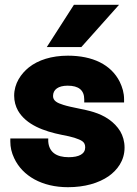

<svg xmlns="http://www.w3.org/2000/svg" viewBox="-20 -770 570 800"><path d="M23 -180C23 -157 28 -134 39 -111C74 -36 156 10 263 10C333 10 391 -7 433 -36C468 -61 499 -100 499 -155C499 -181 492 -204 481 -223C457 -262 418 -288 370 -303C332 -315 278 -322 244 -333C218 -341 201 -350 201 -370C201 -397 223 -413 262 -413C308 -413 331 -394 331 -356V-343H497V-356C497 -383 490 -406 479 -429C443 -501 366 -538 263 -538C195 -538 139 -520 100 -489C68 -463 39 -423 39 -371C39 -348 45 -327 55 -309C89 -250 163 -223 238 -208C260 -204 277 -200 290 -196C319 -186 335 -180 335 -156C335 -129 310 -115 266 -115C215 -115 184 -136 181 -181V-193H23ZM175 -574H319L476 -750H288Z"/></svg>

Font: Asimov Pro
Style: Ult
Weight: 900
Designer: Google
Version: Version 2.000980; 2014